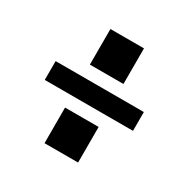

<svg xmlns="http://www.w3.org/2000/svg" viewBox="-111 -608 644 654"><g transform="rotate(30 210.5 -281.5)"><path d="M37 -244V-318H384V-244ZM144 -506H276V-366H144ZM144 -197H276V-57H144Z"/></g></svg>

Font: Zilla Slab SemiBold
Style: Regular
Weight: 600
Designer: Typotheque.com
Foundry: Typotheque type foundry
Version: Version 1.1; 2017